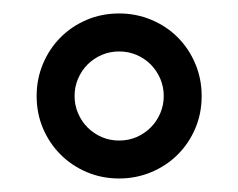

<svg xmlns="http://www.w3.org/2000/svg" viewBox="-20 -745 352 284"><path d="M34.2 -603Q34.2 -628.4 43.7 -650.9Q53.2 -673.3 69.6 -689.7Q85.9 -706.1 108.2 -715.6Q130.4 -725.1 156.2 -725.1Q181.6 -725.1 204.1 -715.6Q226.6 -706.1 242.9 -689.7Q259.3 -673.3 268.8 -650.9Q278.3 -628.4 278.3 -603Q278.3 -577.1 268.8 -554.9Q259.3 -532.7 242.9 -516.4Q226.6 -500 204.1 -490.5Q181.6 -481 156.2 -481Q130.4 -481 108.2 -490.5Q85.9 -500 69.6 -516.4Q53.2 -532.7 43.7 -554.9Q34.2 -577.1 34.2 -603ZM222.2 -603Q222.2 -616.7 217 -628.7Q211.9 -640.6 202.9 -649.7Q193.8 -658.7 181.9 -663.8Q169.9 -668.9 156.2 -668.9Q142.6 -668.9 130.6 -663.8Q118.7 -658.7 109.6 -649.7Q100.6 -640.6 95.5 -628.7Q90.3 -616.7 90.3 -603Q90.3 -589.4 95.5 -577.4Q100.6 -565.4 109.6 -556.4Q118.7 -547.4 130.6 -542.2Q142.6 -537.1 156.2 -537.1Q169.9 -537.1 181.9 -542.2Q193.8 -547.4 202.9 -556.4Q211.9 -565.4 217 -577.4Q222.2 -589.4 222.2 -603Z"/></svg>

Font: Andika Phon
Style: Regular
Weight: 400
Designer: Victor Gaultney, Annie Olsen, Julie Remington, Don Collingsworth, Eric Hays, Becca Hirsbrunner
Foundry: SIL International
Version: Version 5.000